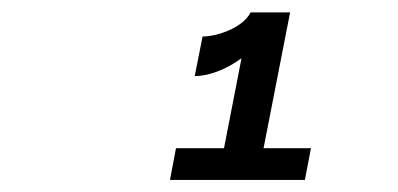

<svg xmlns="http://www.w3.org/2000/svg" viewBox="-20 -848 660 318"><path d="M315.5 -787.5 302.5 -722C327.5 -722 356 -734 380 -751.5L351 -602.5H271.5L261.5 -550H485L495 -602.5H416.5L460.5 -827.5H395C382.5 -802 339.5 -787.5 315.5 -787.5Z"/></svg>

Font: Monaspace Krypton Medium
Style: Italic
Weight: 500
Italic angle: -11°
Designer: Riley Cran & the Lettermatic Team
Foundry: Lettermatic
Version: Version 1.101 (Monaspace Krypton)